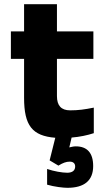

<svg xmlns="http://www.w3.org/2000/svg" viewBox="-20 -650 500 917"><path d="M315 -123C272 -123 252 -146 252 -191V-369H426V-500H252V-630H95V-500H32V-369H95V-183C95 -50 134 -1 244 8L217 116L259 141C280 128 296 122 313 122C329 122 339 130 339 145C339 164 326 175 301 175C277 175 237 168 205 157V232C239 242 282 247 302 247C383 247 425 212 425 143C425 80 396 49 342 49C330 49 321 52 311 54L322 7C360 4 398 -4 428 -14V-136C383 -127 354 -123 315 -123Z"/></svg>

Font: LT Wave Text Black
Style: Regular
Weight: 900
Designer: Daniel Lyons
Version: Version 2.5 (Glyphs App)